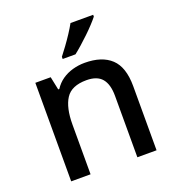

<svg xmlns="http://www.w3.org/2000/svg" viewBox="-138 -876 905 987"><g transform="rotate(-20 315.0 -383.0)"><path d="M356 -549Q450 -549 500 -502Q550 -455 550 -351V0H445V-336Q445 -399 418.5 -430.5Q392 -462 334 -462Q252 -462 220.5 -413Q189 -364 189 -272V0H83V-539H167L182 -467H188Q206 -495 232 -513Q258 -531 290 -540Q322 -549 356 -549ZM482 -756Q471 -742 452.5 -722Q434 -702 411.5 -680.5Q389 -659 367 -639.5Q345 -620 327 -606H257V-618Q272 -637 291 -663Q310 -689 328 -716.5Q346 -744 358 -766H482Z"/></g></svg>

Font: Noto Sans Armenian Medium
Style: Regular
Weight: 500
Designer: Monotype Design Team
Foundry: Monotype Imaging Inc.
Version: Version 2.007